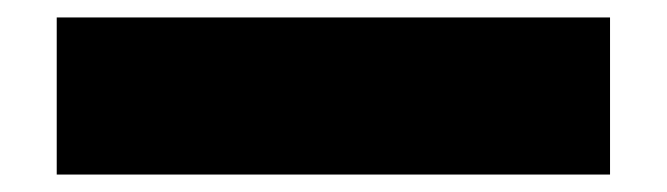

<svg xmlns="http://www.w3.org/2000/svg" viewBox="-20 -19 764 220"><path d="M45 181V1H679V181Z"/></svg>

Font: Encode Sans Exp Black
Style: Regular
Weight: 900
Width: 7
Designer: Multiple Designers
Foundry: Impallari Type
Version: Version 3.002; ttfautohint (v1.8.3) -l 8 -r 50 -G 200 -x 14 